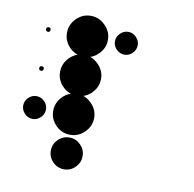

<svg xmlns="http://www.w3.org/2000/svg" viewBox="-75 -747 817 808"><g transform="rotate(10 333.5 -343.0)"><path d="M250 -465Q269.2 -465 283.8 -450.4Q298.3 -435.8 298.3 -416.7Q298.3 -396.7 283.8 -382.1Q269.2 -367.5 250 -367.5Q230 -367.5 215.4 -382.1Q200.8 -396.7 200.8 -416.7Q200.8 -435.8 215.4 -450.4Q230 -465 250 -465ZM416.7 -631.7Q435.8 -631.7 450.4 -617.1Q465 -602.5 465 -583.3Q465 -563.3 450.4 -548.8Q435.8 -534.2 416.7 -534.2Q396.7 -534.2 382.1 -548.8Q367.5 -563.3 367.5 -583.3Q367.5 -602.5 382.1 -617.1Q396.7 -631.7 416.7 -631.7ZM250 -592.5Q259.2 -592.5 259.2 -583.3Q259.2 -573.3 250 -573.3Q240 -573.3 240 -583.3Q240 -592.5 250 -592.5ZM250 -150.8Q277.5 -150.8 297.5 -130.8Q317.5 -110.8 317.5 -83.3Q317.5 -55 297.5 -35Q277.5 -15 250 -15Q221.7 -15 201.7 -35Q181.7 -55 181.7 -83.3Q181.7 -110.8 201.7 -130.8Q221.7 -150.8 250 -150.8ZM250 -337.5Q285 -337.5 311.2 -311.2Q337.5 -285 337.5 -250Q337.5 -214.2 311.2 -188.3Q285 -162.5 250 -162.5Q214.2 -162.5 188.3 -188.3Q162.5 -214.2 162.5 -250Q162.5 -285 188.3 -311.2Q214.2 -337.5 250 -337.5ZM83.3 -298.3Q102.5 -298.3 117.1 -283.8Q131.7 -269.2 131.7 -250Q131.7 -230 117.1 -215.4Q102.5 -200.8 83.3 -200.8Q63.3 -200.8 48.8 -215.4Q34.2 -230 34.2 -250Q34.2 -269.2 48.8 -283.8Q63.3 -298.3 83.3 -298.3ZM250 -504.2Q285 -504.2 311.2 -477.9Q337.5 -451.7 337.5 -416.7Q337.5 -380.8 311.2 -355Q285 -329.2 250 -329.2Q214.2 -329.2 188.3 -355Q162.5 -380.8 162.5 -416.7Q162.5 -451.7 188.3 -477.9Q214.2 -504.2 250 -504.2ZM83.3 -425.8Q92.5 -425.8 92.5 -416.7Q92.5 -406.7 83.3 -406.7Q73.3 -406.7 73.3 -416.7Q73.3 -425.8 83.3 -425.8ZM250 -670.8Q285 -670.8 311.2 -644.6Q337.5 -618.3 337.5 -583.3Q337.5 -547.5 311.2 -521.7Q285 -495.8 250 -495.8Q214.2 -495.8 188.3 -521.7Q162.5 -547.5 162.5 -583.3Q162.5 -618.3 188.3 -644.6Q214.2 -670.8 250 -670.8ZM83.3 -592.5Q92.5 -592.5 92.5 -583.3Q92.5 -573.3 83.3 -573.3Q73.3 -573.3 73.3 -583.3Q73.3 -592.5 83.3 -592.5Z"/></g></svg>

Font: 0xA000-Dots-Mono
Style: Dots-Mono
Weight: 400
Version: Version 0.1